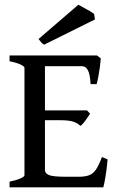

<svg xmlns="http://www.w3.org/2000/svg" viewBox="-20 -804 507 824"><path d="M412.6 -553.2Q411.6 -538.1 408.7 -516.4Q405.8 -494.6 401.9 -474.4Q397.9 -454.1 394.5 -442.9H368.7Q366.7 -484.4 357.4 -502.2Q348.1 -520 332 -520H149.4L162.6 -565.9H396.5ZM366.7 -315.9Q358.9 -303.7 346.9 -287.1Q335 -270.5 325.2 -263.7Q311 -276.9 292.5 -282.5Q273.9 -288.1 236.3 -288.1H143.1L153.3 -330.1H353.5ZM441.9 -120.1Q438.5 -81.5 432.9 -47.1Q427.2 -12.7 423.3 0H21V-24.4Q51.3 -30.8 68.1 -38.3Q85 -45.9 85 -51.8V-513.2Q85 -518.6 69.1 -526.6Q53.2 -534.7 21 -541V-565.9H238.3V-541Q207.5 -538.1 190.2 -533.7Q172.9 -529.3 172.9 -522.9V-74.2Q172.9 -61 189 -53.2Q205.1 -45.4 264.6 -45.4H316.9Q344.7 -45.4 362.1 -51.8Q379.4 -58.1 391.8 -76.4Q404.3 -94.7 417.5 -129.9ZM169.4 -612.3Q162.1 -615.7 156.5 -622.6Q150.9 -629.4 145.5 -636.7L316.4 -783.7Q322.3 -780.3 336.7 -772.5Q351.1 -764.6 365 -756.6Q378.9 -748.5 383.8 -744.1L387.7 -720.7Z"/></svg>

Font: Dai Banna SIL
Style: Regular
Weight: 400
Designer: Victor Gaultney
Foundry: SIL International
Version: Version 4.000